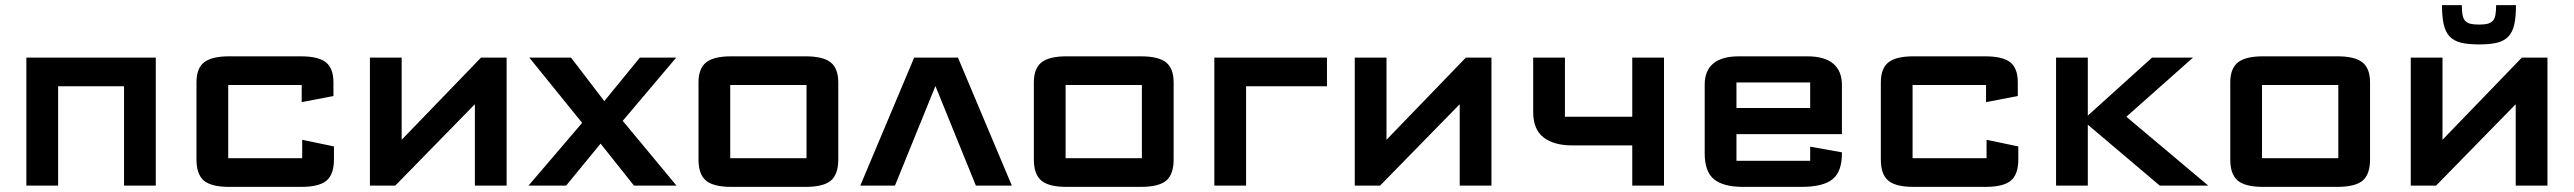

<svg xmlns="http://www.w3.org/2000/svg" viewBox="-20 -725 10054 750"><path d="M83 0V-500H588.5V0H464.5V-388H207V0Z M747.5 -102V-403Q747.5 -458 777.2 -481.5Q807 -505 875.5 -505H1154.5Q1224 -505 1253.2 -481.5Q1282.5 -458 1282.5 -403V-350L1158.5 -326V-393Q1158.5 -393 1158.5 -393Q1158.5 -393 1158.5 -393H871.5Q871.5 -393 871.5 -393Q871.5 -393 871.5 -393V-107Q871.5 -107 871.5 -107Q871.5 -107 871.5 -107H1160.5Q1160.5 -107 1160.5 -107Q1160.5 -107 1160.5 -107V-179L1284.5 -153V-102Q1284.5 -44 1255.5 -19.5Q1226.5 5 1156.5 5H875.5Q805.5 5 776.5 -19.5Q747.5 -44 747.5 -102Z M1425 0V-500H1549V-179L1859 -500H1959V0H1835V-318L1524 0Z M2044.5 0 2254 -245 2047.5 -500H2210.5L2340.5 -330L2479.5 -500H2621.5L2412.5 -253L2622.5 0H2456.5L2326 -164L2191.5 0Z M2708.5 -102V-403Q2708.5 -457.5 2738.2 -481.2Q2768 -505 2836.5 -505H3126.5Q3195.5 -505 3225 -481.2Q3254.5 -457.5 3254.5 -403V-102Q3254.5 -44 3225.5 -19.5Q3196.5 5 3126.5 5H2836.5Q2767 5 2737.8 -19.5Q2708.5 -44 2708.5 -102ZM2832.5 -107Q2832.5 -107 2832.5 -107Q2832.5 -107 2832.5 -107H3130.5Q3130.5 -107 3130.5 -107Q3130.5 -107 3130.5 -107V-393Q3130.5 -393 3130.5 -393Q3130.5 -393 3130.5 -393H2832.5Q2832.5 -393 2832.5 -393Q2832.5 -393 2832.5 -393Z M3340.5 0 3551 -500H3722L3932.5 0H3792L3634 -389L3476 0Z M4018.5 -102V-403Q4018.5 -457.5 4048.2 -481.2Q4078 -505 4146.5 -505H4436.5Q4505.5 -505 4535 -481.2Q4564.5 -457.5 4564.5 -403V-102Q4564.5 -44 4535.5 -19.5Q4506.5 5 4436.5 5H4146.5Q4077 5 4047.8 -19.5Q4018.5 -44 4018.5 -102ZM4142.5 -107Q4142.5 -107 4142.5 -107Q4142.5 -107 4142.5 -107H4440.5Q4440.5 -107 4440.5 -107Q4440.5 -107 4440.5 -107V-393Q4440.5 -393 4440.5 -393Q4440.5 -393 4440.5 -393H4142.5Q4142.5 -393 4142.5 -393Q4142.5 -393 4142.5 -393Z M4723.5 0V-500H5163.5V-388H4847.5V0Z M5272 0V-500H5396V-179L5706 -500H5806V0H5682V-318L5371 0Z M6356 0V-157H6121.5Q6050 -157 6009.5 -188.2Q5969 -219.5 5969 -287.5V-500H6093V-269Q6093 -269 6093 -269Q6093 -269 6093 -269H6356V-500H6480V0Z M6639 -125V-395Q6639 -448.5 6672.2 -476.8Q6705.5 -505 6774 -505H7039Q7107.5 -505 7141.2 -476.2Q7175 -447.5 7175 -393V-201H6763V-97Q6763 -97 6763 -97Q6763 -97 6763 -97H7051Q7051 -97 7051 -97Q7051 -97 7051 -97V-152L7175 -130V-125Q7175 -55 7138.5 -25Q7102 5 7016 5H6788Q6712.5 5 6675.8 -24.5Q6639 -54 6639 -125ZM6763 -303H7051V-403Q7051 -403 7051 -403Q7051 -403 7051 -403H6763Q6763 -403 6763 -403Q6763 -403 6763 -403Z M7327 -102V-403Q7327 -458 7356.8 -481.5Q7386.5 -505 7455 -505H7734Q7803.5 -505 7832.8 -481.5Q7862 -458 7862 -403V-350L7738 -326V-393Q7738 -393 7738 -393Q7738 -393 7738 -393H7451Q7451 -393 7451 -393Q7451 -393 7451 -393V-107Q7451 -107 7451 -107Q7451 -107 7451 -107H7740Q7740 -107 7740 -107Q7740 -107 7740 -107V-179L7864 -153V-102Q7864 -44 7835 -19.5Q7806 5 7736 5H7455Q7385 5 7356 -19.5Q7327 -44 7327 -102Z M8011.5 0V-500H8135.5V-273.5L8386.5 -500H8546.5L8286 -269L8606 0H8416.5L8135.5 -238V0Z M8692 -102V-403Q8692 -457.5 8721.8 -481.2Q8751.5 -505 8820 -505H9110Q9179 -505 9208.5 -481.2Q9238 -457.5 9238 -403V-102Q9238 -44 9209 -19.5Q9180 5 9110 5H8820Q8750.5 5 8721.2 -19.5Q8692 -44 8692 -102ZM8816 -107Q8816 -107 8816 -107Q8816 -107 8816 -107H9114Q9114 -107 9114 -107Q9114 -107 9114 -107V-393Q9114 -393 9114 -393Q9114 -393 9114 -393H8816Q8816 -393 8816 -393Q8816 -393 8816 -393Z M9397 0V-500H9521V-179L9831 -500H9931V0H9807V-318L9496 0ZM9519 -705H9596.5Q9596.5 -682 9599.2 -667Q9602 -652 9609.5 -643.8Q9617 -635.5 9630 -632.2Q9643 -629 9664 -629Q9684.5 -629 9697.2 -632.2Q9710 -635.5 9717.5 -643.8Q9725 -652 9727.8 -667Q9730.5 -682 9730.5 -705H9808Q9808 -659.5 9801.5 -629.8Q9795 -600 9778.5 -582.5Q9762 -565 9734.2 -558.2Q9706.5 -551.5 9664 -551.5Q9621.5 -551.5 9593.5 -558.2Q9565.5 -565 9549 -582.5Q9532.5 -600 9525.8 -629.8Q9519 -659.5 9519 -705Z"/></svg>

Font: Science Gothic
Style: Regular
Weight: 400
Designer: Thomas Phinney, Vassil Kateliev, Brandon Buerkle
Foundry: Font Detective LLC
Version: Version 1.018